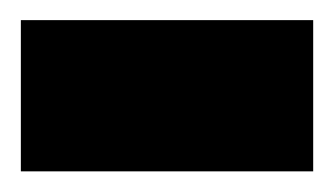

<svg xmlns="http://www.w3.org/2000/svg" viewBox="-30 -166 323 186"><path d="M-9.8 0V-146.5H273.4V0Z"/></svg>

Font: Vazir Black FD
Style: Black-FD
Weight: 900
Designer: Saber Rastikerdar
Foundry: Saber Rastikerdar
Version: Version 30.0.0